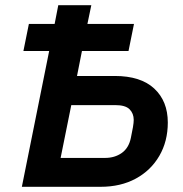

<svg xmlns="http://www.w3.org/2000/svg" viewBox="-20 -718 703 738"><path d="M64 0 169 -522H70L91 -626H190L204 -698H331L316 -626H495L474 -522H295L276 -426H421Q521 -426 573 -377.5Q625 -329 625 -247Q625 -175 592.5 -119Q560 -63 502 -31.5Q444 0 367 0ZM213 -111H384Q421 -111 448 -130Q475 -149 483 -188Q488 -211 491 -229Q494 -247 494 -257Q494 -282 478 -298Q462 -314 423 -314H254Z"/></svg>

Font: IBM Plex Sans SemiBold
Style: Italic
Weight: 600
Italic angle: -11.31°
Designer: Mike Abbink, Paul van der Laan, Pieter van Rosmalen
Foundry: Bold Monday
Version: Version 3.201